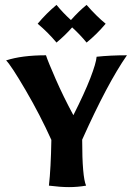

<svg xmlns="http://www.w3.org/2000/svg" viewBox="-20 -759 544 785"><path d="M180 0Q188 -70 190 -187Q144 -289 85 -390Q26 -491 5 -512Q69 -533 168 -533Q176 -508 207.5 -436Q239 -364 280 -288Q326 -379 349.5 -440Q373 -501 375 -527Q431 -533 499 -533Q419 -418 316 -188Q316 -36 332 0Q298 6 262 6Q227 6 180 0ZM412 -662Q375 -618 334 -585Q307 -618 275 -647Q247 -615 211 -585Q176 -627 134 -662Q169 -704 211 -739Q238 -706 270 -677Q303 -714 334 -739Q375 -692 412 -662Z"/></svg>

Font: Mirza
Style: Bold
Weight: 700
Designer: Arabic design by Kourosh Beigpour, Latin design by Eduardo Tunni, engineering by Lasse Fister
Version: Version 1.0010g